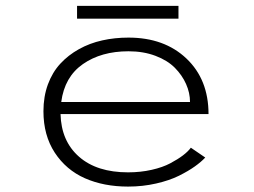

<svg xmlns="http://www.w3.org/2000/svg" viewBox="-20 -644 890 674"><path d="M250.5 -623.5H606.5V-578.5H250.5ZM700.5 -91Q686 -75.5 664 -59.8Q642 -44 608.5 -27.2Q575 -10.5 528 0.2Q481 11 429.5 11Q344.5 11 278.2 -18.2Q212 -47.5 172.2 -108.2Q132.5 -169 132.5 -253.5Q132.5 -305 148.2 -347.8Q164 -390.5 191.8 -420.5Q219.5 -450.5 257.2 -471.5Q295 -492.5 338.8 -502.2Q382.5 -512 431 -512Q557 -512 634.5 -438.5Q712 -365 712 -243.5H192.5Q195 -148.5 257.5 -93.8Q320 -39 429.5 -39Q473.5 -39 512.2 -47.8Q551 -56.5 577.8 -70.8Q604.5 -85 622.2 -98.5Q640 -112 650 -125.5ZM431 -464Q335.5 -464 271 -419Q206.5 -374 195 -286H647Q647 -318 633.2 -349Q619.5 -380 593.8 -406Q568 -432 525.8 -448Q483.5 -464 431 -464Z"/></svg>

Font: League Mono Wide UltraLight
Style: Regular
Weight: 200
Width: 8
Designer: Tyler Finck
Foundry: The League of Moveable Type / Tyler Finck
Version: Version 2.210